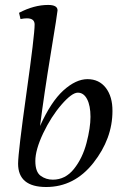

<svg xmlns="http://www.w3.org/2000/svg" viewBox="-20 -750 497 777"><path d="M346.2 -277.3Q346.2 -322.3 332.5 -348.6Q318.8 -375 294.9 -375Q271 -375 229 -326.7Q187 -278.3 154.8 -210.9Q123 -143.6 123 -98.6Q123 -54.2 144.5 -38.6Q166 -22.9 193.8 -22.9Q244.6 -22.9 279.3 -66.4Q314 -109.9 330.1 -171.4Q346.2 -232.9 346.2 -277.3ZM357.9 -90.8Q280.8 6.8 167 6.8Q53.2 6.8 53.2 -87.9Q53.7 -135.7 86.9 -372.1Q120.1 -608.4 120.1 -650.9Q120.1 -675.8 88.9 -675.8Q77.6 -675.8 63 -672.9L57.1 -698.2Q117.7 -730 174.8 -730Q212.9 -730 212.9 -708Q212.9 -700.2 185.5 -533.7Q158.2 -367.2 142.1 -240.2Q186 -337.9 236.3 -383.8Q287.1 -429.7 334 -429.7Q380.9 -429.7 408.2 -394.5Q435.5 -358.9 435.1 -300.8Q435.1 -189 357.9 -90.8Z"/></svg>

Font: Unna-Italic
Style: Italic
Weight: 400
Italic angle: -8°
Designer: Jorge de Buen U.
Foundry: Omnibus-Type
Version: Version 2.006;PS 002.006;hotconv 1.0.70;makeotf.lib2.5.58329